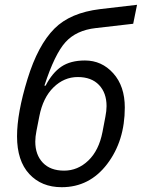

<svg xmlns="http://www.w3.org/2000/svg" viewBox="-20 -768 591 800"><path d="M237 12Q153 12 102 -43Q51 -98 51 -200Q51 -297 94.5 -438.5Q138 -580 207 -649Q273 -715 397 -730L551 -748L535 -669L379 -651Q298 -642 253 -592.5Q208 -543 165 -411H170Q198 -465 236 -490.5Q274 -516 334 -516Q404 -516 452 -462.5Q500 -409 500 -320Q500 -181 426.5 -84.5Q353 12 237 12ZM407 -218 419 -281Q424 -306 424 -326Q424 -381 392.5 -414Q361 -447 304 -447Q247 -447 203 -404Q159 -361 144 -284L132 -223Q127 -198 127 -178Q127 -123 158.5 -90Q190 -57 247 -57Q304 -57 348 -99Q392 -141 407 -218Z"/></svg>

Font: Aneliza
Style: Italic
Weight: 400
Italic angle: -11.31°
Designer: Mike Abbink, Paul van der Laan, Pieter van Rosmalen
Foundry: Bold Monday
Version: Version 3.0